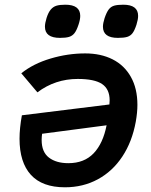

<svg xmlns="http://www.w3.org/2000/svg" viewBox="-20 -792 640 816"><path d="M564 -346Q564 -314 557 -274.5Q541.5 -189.5 500 -126.8Q458.5 -64 395.8 -30Q333 4 256 4Q159.5 4 111.2 -49Q63 -102 63 -202.5Q63 -246.5 73 -302L445 -348Q446 -360 446 -365.5Q446 -413 414 -434.8Q382 -456.5 310.5 -456.5Q214.5 -456.5 139 -399.5L70.5 -480.5Q121.5 -521.5 194.8 -543.2Q268 -565 342 -565Q408.5 -565 458.5 -539.8Q508.5 -514.5 536.2 -465.2Q564 -416 564 -346ZM157 -197Q157 -146 188 -122.2Q219 -98.5 270.5 -98.5Q338 -98.5 378 -140.5Q418 -182.5 433 -259.5L159 -223.5Q157 -211 157 -197ZM171 -678.5Q171 -693.5 178 -716Q185.5 -739.5 195.8 -751.5Q206 -763.5 220.2 -767.8Q234.5 -772 257.5 -772Q321 -772 321 -724.5Q321 -708.5 313.5 -686.5Q305.5 -662.5 296.5 -651Q287.5 -639.5 273.5 -635.2Q259.5 -631 235 -631Q171 -631 171 -678.5ZM417.5 -678.5Q417.5 -693 424.5 -715Q433 -740 442.2 -752Q451.5 -764 465.5 -768Q479.5 -772 504 -772Q567 -772 567 -724.5Q567 -709.5 560 -687Q552 -662.5 543.2 -651Q534.5 -639.5 520.5 -635.2Q506.5 -631 481 -631Q417.5 -631 417.5 -678.5Z"/></svg>

Font: JuliaMono
Style: Bold Italic
Weight: 700
Italic angle: -9°
Monospace: yes
Designer: cormullion
Foundry: corm
Version: Version 0.057; ttfautohint (v1.8.4)